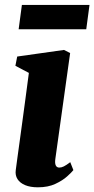

<svg xmlns="http://www.w3.org/2000/svg" viewBox="-20 -768 392 798"><path d="M137.5 10.5Q106 10.5 84.5 1.5Q63 -7.5 52.8 -23.5Q42.5 -39.5 45.5 -61Q48 -81.5 52.2 -111.2Q56.5 -141 61.5 -178.8Q66.5 -216.5 72.8 -261.5Q79 -306.5 85.8 -357.8Q92.5 -409 100 -465L44 -494.5L51.5 -533L246 -560.5L271.5 -547.5L210 -107.5Q207.5 -89.5 211.8 -80.5Q216 -71.5 226.5 -71.5Q235.5 -71.5 245.5 -76.5Q255.5 -81.5 272 -94L285 -61Q278 -52 259.2 -35Q240.5 -18 210.2 -3.8Q180 10.5 137.5 10.5ZM71 -747.5H352L338.5 -646.5H57.5Z"/></svg>

Font: Merriweather 36pt Black
Style: Italic
Weight: 900
Italic angle: -7.8°
Version: Version 2.101